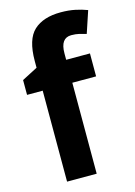

<svg xmlns="http://www.w3.org/2000/svg" viewBox="-117 -827 625 889"><g transform="rotate(-15 195.5 -382.5)"><path d="M347 -436H233V0H91V-436H16V-507L91 -546V-578Q91 -682 136 -723.5Q181 -765 265 -765Q303 -765 334 -758.5Q365 -752 391 -742L356 -637Q340 -642 323 -646Q306 -650 285 -650Q233 -650 233 -577V-546H347Z"/></g></svg>

Font: Noto Sans Ethiopic SemiCondensed
Style: Bold
Weight: 700
Width: 4
Designer: Monotype Design Team
Foundry: Monotype Imaging Inc.
Version: Version 2.102; ttfautohint (v1.8.4.7-5d5b)